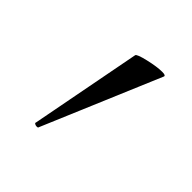

<svg xmlns="http://www.w3.org/2000/svg" viewBox="-89 -796 390 390"><g transform="rotate(45 106.0 -601.5)"><path d="M65 -472Q62 -472 59.5 -473.5Q57 -475 58 -476L104 -716Q105 -720 128.5 -725.5Q152 -731 167 -731Q177 -731 176 -727L69 -474Q69 -472 65 -472Z"/></g></svg>

Font: Cormorant Infant Medium
Style: Regular
Weight: 500
Designer: Christian Thalmann (Catharsis Fonts)
Foundry: Catharsis Fonts
Version: Version 4.000